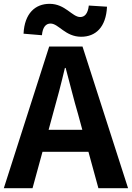

<svg xmlns="http://www.w3.org/2000/svg" viewBox="-24 -983 689 1003"><path d="M440 -954C435 -911 418 -894 395 -894C353 -894 317 -963 235 -963C160 -963 104 -913 99 -807L195 -799C199 -842 216 -860 240 -860C282 -860 317 -791 400 -791C475 -791 530 -840 535 -948ZM230 -305 252 -386C274 -463 296 -547 315 -628H319C341 -548 361 -463 384 -386L406 -305ZM490 0H645L407 -740H233L-4 0H146L198 -190H438Z"/></svg>

Font: Noto Sans CJK KR Bold
Style: Regular
Weight: 700
Designer: Ryoko NISHIZUKA (kana & ideographs); Paul D. Hunt (Latin, Greek & Cyrillic); Wenlong ZHANG (bopomofo); Sandoll Communica
Foundry: Adobe Systems Incorporated
Version: Version 1.004;PS 1.004;hotconv 1.0.82;makeotf.lib2.5.63406